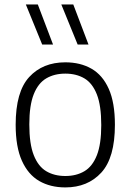

<svg xmlns="http://www.w3.org/2000/svg" viewBox="-20 -828 584 858"><path d="M272 9.5Q205 9.5 155.2 -19.2Q105.5 -48 77.8 -109.8Q50 -171.5 50 -270.5Q50 -418 110.5 -483.8Q171 -549.5 272 -549.5Q339 -549.5 388.8 -521Q438.5 -492.5 466 -431Q493.5 -369.5 493.5 -270.5Q493.5 -123 432.8 -56.8Q372 9.5 272 9.5ZM272 -41.5Q321 -41.5 357 -62.8Q393 -84 412.8 -134Q432.5 -184 432.5 -269Q432.5 -356 412.8 -406.2Q393 -456.5 357 -477.8Q321 -499 272 -499Q223 -499 186.8 -477.8Q150.5 -456.5 130.8 -406.8Q111 -357 111 -272Q111 -185 130.8 -134.8Q150.5 -84.5 186.5 -63Q222.5 -41.5 272 -41.5ZM327 -629 254 -808H307.5L375.5 -629ZM168.5 -629 95.5 -808H149L217 -629Z"/></svg>

Font: Encode Sans Lt
Style: Regular
Weight: 300
Designer: Multiple Designers
Foundry: Impallari Type
Version: Version 3.002; ttfautohint (v1.8.3) -l 8 -r 50 -G 200 -x 14 